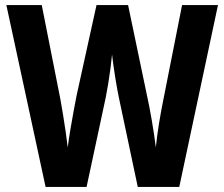

<svg xmlns="http://www.w3.org/2000/svg" viewBox="-20 -734 881 754"><path d="M836 -714 684 0H521L447 -350Q440 -383 432.5 -430Q425 -477 420 -520Q418 -497 414 -466.5Q410 -436 405 -405.5Q400 -375 395 -350L320 0H159L5 -714H144L217 -345Q222 -318 227.5 -284Q233 -250 238 -216Q243 -182 246 -155Q250 -188 256.5 -226Q263 -264 269.5 -299.5Q276 -335 281 -360L359 -714H483L557 -360Q566 -320 576 -262Q586 -204 592 -155Q596 -197 604.5 -249.5Q613 -302 622 -345L695 -714Z"/></svg>

Font: Noto Sans Lao Condensed
Style: Bold
Weight: 700
Width: 3
Designer: Monotype Design Team
Foundry: Monotype Imaging Inc.
Version: Version 2.003; ttfautohint (v1.8.4.7-5d5b)